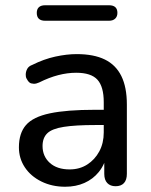

<svg xmlns="http://www.w3.org/2000/svg" viewBox="-20 -702 573 731"><path d="M228 9Q178 9 137.5 -11Q97 -31 74.5 -65Q52 -99 52 -141Q52 -195 79 -226Q106 -257 170 -270.5Q234 -284 342 -284H375V-313Q375 -372 351 -398.5Q327 -425 270 -425Q237 -425 202 -416Q167 -407 129 -388Q118 -383 109 -383Q106 -383 99 -384.5Q92 -386 85.5 -395.5Q79 -405 78.5 -411Q78 -417 78 -418Q78 -429 83.5 -439.5Q89 -450 103 -455Q147 -477 190.5 -486.5Q234 -496 272 -496Q337 -496 379 -475.5Q421 -455 442 -412.5Q463 -370 463 -304V-40Q463 -17 452 -5Q441 7 420 7Q400 7 388.5 -5Q377 -17 377 -40V-82Q369 -63 356 -47Q334 -20 301.5 -5.5Q269 9 228 9ZM223 -219Q178 -212 160 -194.5Q142 -177 142 -146Q142 -107 169.5 -82Q197 -57 245 -57Q283 -57 312 -75.5Q341 -94 358 -125.5Q375 -157 375 -198V-226H344Q267 -226 223 -219ZM152 -623Q120 -623 120 -653Q120 -667 128 -674.5Q136 -682 152 -682H395Q427 -682 427 -653Q427 -639 418.5 -631Q410 -623 395 -623Z"/></svg>

Font: Nunito Medium
Style: Regular
Weight: 500
Designer: Vernon Adams
Foundry: Vernon Adams
Version: Version 3.602